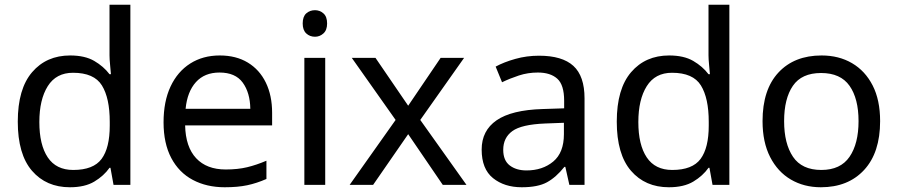

<svg xmlns="http://www.w3.org/2000/svg" viewBox="-20 -780 3787 810"><path d="M275 10Q175 10 115 -59.5Q55 -129 55 -267Q55 -405 115.5 -475.5Q176 -546 276 -546Q338 -546 377.5 -523Q417 -500 442 -467H448Q447 -480 444.5 -505.5Q442 -531 442 -546V-760H530V0H459L446 -72H442Q418 -38 378 -14Q338 10 275 10ZM289 -63Q374 -63 408.5 -109.5Q443 -156 443 -250V-266Q443 -366 410 -419.5Q377 -473 288 -473Q217 -473 181.5 -416.5Q146 -360 146 -265Q146 -169 181.5 -116Q217 -63 289 -63Z M907 -546Q976 -546 1025.5 -516Q1075 -486 1101.5 -431.5Q1128 -377 1128 -304V-251H761Q763 -160 807.5 -112.5Q852 -65 932 -65Q983 -65 1022.5 -74.5Q1062 -84 1104 -102V-25Q1063 -7 1023 1.5Q983 10 928 10Q852 10 793.5 -21Q735 -52 702.5 -113.5Q670 -175 670 -264Q670 -352 699.5 -415Q729 -478 782.5 -512Q836 -546 907 -546ZM906 -474Q843 -474 806.5 -433.5Q770 -393 763 -321H1036Q1035 -389 1004 -431.5Q973 -474 906 -474Z M1309 -737Q1329 -737 1344.5 -723.5Q1360 -710 1360 -681Q1360 -653 1344.5 -639Q1329 -625 1309 -625Q1287 -625 1272 -639Q1257 -653 1257 -681Q1257 -710 1272 -723.5Q1287 -737 1309 -737ZM1352 -536V0H1264V-536Z M1649 -274 1464 -536H1564L1702 -334L1839 -536H1938L1753 -274L1948 0H1848L1702 -214L1554 0H1455Z M2254 -545Q2352 -545 2399 -502Q2446 -459 2446 -365V0H2382L2365 -76H2361Q2326 -32 2287.5 -11Q2249 10 2181 10Q2108 10 2060 -28.5Q2012 -67 2012 -149Q2012 -229 2075 -272.5Q2138 -316 2269 -320L2360 -323V-355Q2360 -422 2331 -448Q2302 -474 2249 -474Q2207 -474 2169 -461.5Q2131 -449 2098 -433L2071 -499Q2106 -518 2154 -531.5Q2202 -545 2254 -545ZM2280 -259Q2180 -255 2141.5 -227Q2103 -199 2103 -148Q2103 -103 2130.5 -82Q2158 -61 2201 -61Q2269 -61 2314 -98.5Q2359 -136 2359 -214V-262Z M2802 10Q2702 10 2642 -59.5Q2582 -129 2582 -267Q2582 -405 2642.5 -475.5Q2703 -546 2803 -546Q2865 -546 2904.5 -523Q2944 -500 2969 -467H2975Q2974 -480 2971.5 -505.5Q2969 -531 2969 -546V-760H3057V0H2986L2973 -72H2969Q2945 -38 2905 -14Q2865 10 2802 10ZM2816 -63Q2901 -63 2935.5 -109.5Q2970 -156 2970 -250V-266Q2970 -366 2937 -419.5Q2904 -473 2815 -473Q2744 -473 2708.5 -416.5Q2673 -360 2673 -265Q2673 -169 2708.5 -116Q2744 -63 2816 -63Z M3693 -269Q3693 -136 3625.5 -63Q3558 10 3443 10Q3372 10 3316.5 -22.5Q3261 -55 3229 -117.5Q3197 -180 3197 -269Q3197 -402 3264 -474Q3331 -546 3446 -546Q3519 -546 3574.5 -513.5Q3630 -481 3661.5 -419.5Q3693 -358 3693 -269ZM3288 -269Q3288 -174 3325.5 -118.5Q3363 -63 3445 -63Q3526 -63 3564 -118.5Q3602 -174 3602 -269Q3602 -364 3564 -418Q3526 -472 3444 -472Q3362 -472 3325 -418Q3288 -364 3288 -269Z"/></svg>

Font: Noto Sans Kharoshthi
Style: Regular
Weight: 400
Designer: Monotype Design Team
Foundry: Monotype Imaging Inc.
Version: Version 2.004; ttfautohint (v1.8.4.7-5d5b)